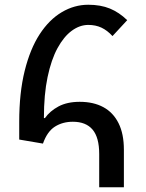

<svg xmlns="http://www.w3.org/2000/svg" viewBox="-20 -789 614 809"><path d="M398 0V-140Q398 -210 370 -243Q342 -276 287 -276Q244 -276 211.5 -255.5Q179 -235 161 -184L61 -201V-276Q61 -398 84 -490.5Q107 -583 147 -644.5Q187 -706 240 -737.5Q293 -769 352 -769Q404 -769 443 -753Q482 -737 516 -704L454 -637Q432 -661 407.5 -672.5Q383 -684 352 -684Q316 -684 282.5 -659.5Q249 -635 222.5 -586.5Q196 -538 180.5 -464.5Q165 -391 165 -292L169 -291Q190 -321 226.5 -340.5Q263 -360 316 -360Q374 -360 415.5 -337.5Q457 -315 479.5 -270Q502 -225 502 -158V0Z"/></svg>

Font: Noto Sans Armenian Medium
Style: Regular
Weight: 500
Designer: Monotype Design Team
Foundry: Monotype Imaging Inc.
Version: Version 2.007